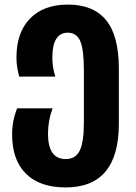

<svg xmlns="http://www.w3.org/2000/svg" viewBox="-20 -580 597 840"><path d="M267 240Q500 240 500 -39V-279Q500 -424 444 -492Q388 -560 277 -560Q171 -560 111.5 -499Q52 -438 52 -329Q52 -305 55.5 -284Q59 -263 64 -245H222Q209 -284 209 -328Q209 -437 277 -437Q315 -437 331 -400.5Q347 -364 347 -272V-45Q347 43 328.5 79.5Q310 116 268 116Q190 116 190 5Q190 -52 210 -106H55Q33 -52 33 8Q33 120 93.5 180Q154 240 267 240Z"/></svg>

Font: Noto Sans Georgian Condensed Extra
Style: Regular
Weight: 800
Width: 3
Designer: Monotype Design Team
Foundry: Monotype Imaging Inc.
Version: Version 1.901